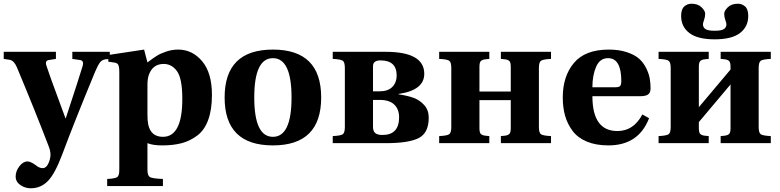

<svg xmlns="http://www.w3.org/2000/svg" viewBox="-32 -768 4184 1030"><path d="M-12 -452V-490H268V-452L230 -446Q207 -443 218 -413Q236 -358 274.5 -255Q313 -152 319 -134H321Q395 -359 412 -416Q419 -443 397 -446L356 -452V-490H557V-452L536 -450Q516 -448 505 -434Q494 -420 479 -385Q366 -112 302 60Q263 164 225 203Q187 242 133 242Q102 242 77 224.5Q52 207 52 179Q52 150 72 124Q92 98 116 98Q132 98 161 119Q179 134 197 134Q223 134 236 85Q244 54 230 19Q157 -172 59 -406Q44 -442 21 -447Z M543 192Q586 190 597 182Q608 174 608 143V-381Q608 -410 602.5 -420Q597 -430 584 -432L549 -437V-473L741 -502L759 -433Q789 -456 809 -468.5Q829 -481 860 -491.5Q891 -502 924 -502Q1000 -502 1052.5 -439.5Q1105 -377 1105 -259Q1105 -180 1085 -125Q1065 -70 1026.5 -41Q988 -12 943 0Q898 12 838 12Q788 12 759 0V143Q759 174 772.5 182Q786 190 842 192V230H543ZM759 -152Q759 -121 763 -101Q777 -34 842 -34Q946 -34 946 -237Q946 -346 918 -385.5Q890 -425 846 -425Q787 -425 766 -365Q759 -345 759 -310Z M1432 12Q1173 12 1173 -245Q1173 -502 1432 -502Q1691 -502 1691 -245Q1691 12 1432 12ZM1432 -456Q1332 -456 1332 -245Q1332 -34 1432 -34Q1532 -34 1532 -245Q1532 -456 1432 -456Z M1753 0V-38Q1796 -40 1807 -48Q1818 -56 1818 -87V-403Q1818 -434 1807 -442Q1796 -450 1753 -452V-490H2037Q2244 -490 2244 -372Q2244 -284 2106 -264V-262Q2154 -255 2187 -243Q2220 -231 2244 -204Q2268 -177 2268 -137Q2268 -55 2214.5 -27.5Q2161 0 2038 0ZM1969 -88Q1969 -64 1981 -54Q1993 -44 2020 -44Q2109 -44 2109 -139Q2109 -182 2083 -207Q2057 -232 2005 -232H1969ZM1969 -278H2003Q2050 -278 2073 -302Q2096 -326 2096 -363Q2096 -444 2009 -444Q1969 -444 1969 -413Z M2324 0V-38Q2367 -40 2378 -48Q2389 -56 2389 -87V-403Q2389 -434 2378 -442Q2367 -450 2324 -452V-490H2593V-452L2572 -450Q2555 -448 2547.5 -440.5Q2540 -433 2540 -410V-277H2708V-410Q2708 -433 2700.5 -440.5Q2693 -448 2676 -450L2655 -452V-490H2924V-452Q2881 -450 2870 -442Q2859 -434 2859 -403V-87Q2859 -56 2870 -48Q2881 -40 2924 -38V0H2655V-38L2676 -40Q2693 -42 2700.5 -49.5Q2708 -57 2708 -80V-231H2540V-80Q2540 -57 2547.5 -49.5Q2555 -42 2572 -40L2593 -38V0Z M2987 -245Q2987 -359 3047 -430.5Q3107 -502 3234 -502Q3289 -502 3331 -488Q3373 -474 3396.5 -453Q3420 -432 3434.5 -402.5Q3449 -373 3453.5 -347.5Q3458 -322 3458 -294Q3458 -271 3445 -261.5Q3432 -252 3404 -252H3146Q3146 -65 3280 -65Q3367 -65 3414 -154L3450 -134Q3394 12 3232 12Q3165 12 3116 -8.5Q3067 -29 3039.5 -66Q3012 -103 2999.5 -147Q2987 -191 2987 -245ZM3146 -300H3270Q3288 -300 3294.5 -306.5Q3301 -313 3301 -333Q3301 -456 3230 -456Q3186 -456 3166 -410Q3146 -364 3146 -300Z M3622 -682Q3622 -719 3639 -733.5Q3656 -748 3677 -748Q3712 -748 3731.5 -729Q3751 -710 3751 -694Q3751 -678 3745 -661Q3739 -644 3739 -638Q3739 -621 3752.5 -612Q3766 -603 3802 -603Q3838 -603 3851.5 -612Q3865 -621 3865 -638Q3865 -644 3859 -661Q3853 -678 3853 -694Q3853 -710 3872.5 -729Q3892 -748 3927 -748Q3948 -748 3965 -733.5Q3982 -719 3982 -682Q3982 -625 3938 -591Q3894 -557 3802 -557Q3710 -557 3666 -591Q3622 -625 3622 -682ZM3501 0V-38Q3544 -40 3555 -48Q3566 -56 3566 -87V-403Q3566 -434 3555 -442Q3544 -450 3501 -452V-490H3770V-452L3749 -450Q3732 -448 3724.5 -440.5Q3717 -433 3717 -410V-193L3887 -395V-410Q3887 -433 3879.5 -440.5Q3872 -448 3855 -450L3834 -452V-490H4103V-452Q4060 -450 4049 -442Q4038 -434 4038 -403V-87Q4038 -56 4049 -48Q4060 -40 4103 -38V0H3834V-38L3855 -40Q3872 -42 3879.5 -49.5Q3887 -57 3887 -80V-315L3717 -113V-80Q3717 -57 3724.5 -49.5Q3732 -42 3749 -40L3770 -38V0Z"/></svg>

Font: Heuristica
Style: Bold
Weight: 700
Version: Version 1.0.2